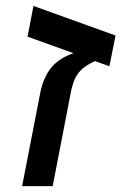

<svg xmlns="http://www.w3.org/2000/svg" viewBox="-20 -633 413 653"><path d="M220.7 -317.9 159.2 0H55.2L116.7 -315.9Q126.5 -367.7 153.1 -401.4Q179.7 -435.1 230 -452.1L73.7 -508.3L93.8 -612.8L373 -512.2L352.1 -407.7L302.7 -425.3Q268.6 -409.2 253.9 -393.1Q241.7 -380.4 233.9 -362.8Q226.1 -345.2 220.7 -317.9Z"/></svg>

Font: Arimo Medium
Style: Italic
Weight: 500
Italic angle: -12°
Designer: Steve Matteson
Foundry: Monotype Imaging Inc.
Version: Version 1.33